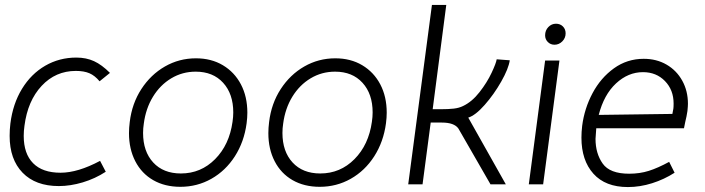

<svg xmlns="http://www.w3.org/2000/svg" viewBox="-20 -746 2855 777"><path d="M19 -196Q19 -221 22 -246Q32 -326 69 -386.5Q106 -447 163 -480Q220 -513 289 -513Q329 -513 360.5 -498.5Q392 -484 425 -451L383 -417Q364 -440 342 -449.5Q320 -459 287 -459Q205 -459 148.5 -398.5Q92 -338 79 -237Q76 -216 76 -196Q76 -124 114 -85.5Q152 -47 225 -47Q295 -47 385 -95L408 -51Q365 -23 315 -8Q265 7 218 7Q124 7 71.5 -47Q19 -101 19 -196Z M502 -207Q502 -228 505 -252Q514 -327 552 -385.5Q590 -444 647.5 -477Q705 -510 773 -510Q835 -510 882 -482Q929 -454 955 -404.5Q981 -355 981 -290Q981 -270 978 -247Q968 -172 930.5 -113.5Q893 -55 835.5 -22.5Q778 10 710 10Q647 10 600 -17Q553 -44 527.5 -93.5Q502 -143 502 -207ZM921 -253Q924 -273 924 -291Q924 -366 883 -411Q842 -456 772 -456Q718 -456 673 -429Q628 -402 599 -354.5Q570 -307 562 -246Q559 -227 559 -208Q559 -133 600 -88.5Q641 -44 712 -44Q793 -44 850.5 -102Q908 -160 921 -253Z M1066 -207Q1066 -228 1069 -252Q1078 -327 1116 -385.5Q1154 -444 1211.5 -477Q1269 -510 1337 -510Q1399 -510 1446 -482Q1493 -454 1519 -404.5Q1545 -355 1545 -290Q1545 -270 1542 -247Q1532 -172 1494.5 -113.5Q1457 -55 1399.5 -22.5Q1342 10 1274 10Q1211 10 1164 -17Q1117 -44 1091.5 -93.5Q1066 -143 1066 -207ZM1485 -253Q1488 -273 1488 -291Q1488 -366 1447 -411Q1406 -456 1336 -456Q1282 -456 1237 -429Q1192 -402 1163 -354.5Q1134 -307 1126 -246Q1123 -227 1123 -208Q1123 -133 1164 -88.5Q1205 -44 1276 -44Q1357 -44 1414.5 -102Q1472 -160 1485 -253Z M2027 0H1965L1835 -226Q1818 -250 1768 -250H1723L1690 0H1632L1728 -726H1786L1731 -304H1764Q1795 -304 1816.5 -306.5Q1838 -309 1854 -317Q1890 -334 1920.5 -373Q1951 -412 1969.5 -451.5Q1988 -491 1990 -506L2043 -502Q2038 -468 2008.5 -416Q1979 -364 1941.5 -321.5Q1904 -279 1875 -270Z M2186 -501H2244L2178 0H2120ZM2186 -603Q2186 -623 2199 -636.5Q2212 -650 2230 -650Q2247 -650 2258 -639Q2269 -628 2269 -611Q2269 -592 2255.5 -578.5Q2242 -565 2224 -565Q2208 -565 2197 -576Q2186 -587 2186 -603Z M2390 -184Q2390 -125 2419 -84Q2448 -43 2526 -43Q2569 -43 2605.5 -54.5Q2642 -66 2688 -91L2710 -47Q2668 -20 2619 -4.5Q2570 11 2521 11Q2430 11 2381.5 -43Q2333 -97 2333 -189Q2333 -212 2336 -237Q2345 -307 2378 -369Q2411 -431 2464.5 -469.5Q2518 -508 2585 -508Q2637 -508 2677.5 -484.5Q2718 -461 2741 -419.5Q2764 -378 2764 -326Q2764 -317 2762 -297Q2759 -276 2753 -252Q2752 -246 2748 -227H2393Q2390 -191 2390 -184ZM2701 -285 2705 -306Q2706 -313 2706 -327Q2706 -382 2671 -418Q2636 -454 2582 -454Q2522 -454 2473 -408.5Q2424 -363 2403 -281Z"/></svg>

Font: Bellota Text
Style: Italic
Weight: 400
Italic angle: -7.5°
Designer: Kemie Guaida
Foundry: Kemie Guaida
Version: Version 4.001